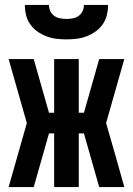

<svg xmlns="http://www.w3.org/2000/svg" viewBox="-20 -760 540 780"><path d="M117 0H15L89 -260L15 -520H117L179 -302H200V-520H300V-302H321L383 -520H485L411 -260Q430 -195 448.5 -130Q467 -65 485 0H383L321 -218H300V0H200V-218H179ZM250 -600Q229 -600 208.5 -602.5Q188 -605 168.5 -612.5Q149 -620 132 -632Q115 -644 103 -661Q91 -678 86 -698.5Q81 -719 81 -740H179Q179 -727 184.5 -715Q190 -703 200.5 -695.5Q211 -688 224 -685.5Q237 -683 250 -683Q263 -683 276 -685.5Q289 -688 299.5 -695.5Q310 -703 315.5 -715Q321 -727 321 -740H419Q419 -719 414 -698.5Q409 -678 397 -661Q385 -644 368 -632Q351 -620 331.5 -612.5Q312 -605 291.5 -602.5Q271 -600 250 -600Z"/></svg>

Font: Iosevka Extrabold
Style: Regular
Weight: 800
Monospace: yes
Designer: Belleve Invis
Foundry: Belleve Invis
Version: Version 32.5.0; ttfautohint (v1.8.4)